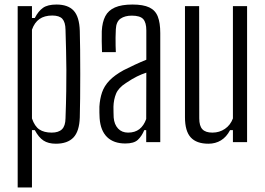

<svg xmlns="http://www.w3.org/2000/svg" viewBox="-20 -627 1168 847"><path d="M58 200V-600H121V-547.5H133.5Q149 -578 169.8 -592.5Q190.5 -607 229 -607Q280 -607 305 -580Q330 -553 332 -491Q333 -459 333.5 -408.2Q334 -357.5 334 -301Q334 -244.5 333.5 -193.5Q333 -142.5 332 -109Q330 -47.5 303.8 -20.2Q277.5 7 226.5 7Q193 7 171.8 -7Q150.5 -21 133.5 -53H121V200ZM208 -42Q238.5 -42 253.5 -56.8Q268.5 -71.5 269 -105Q271.5 -174 272.2 -225Q273 -276 272.8 -318.5Q272.5 -361 271.5 -403.2Q270.5 -445.5 269 -496Q268.5 -529 255.2 -543.8Q242 -558.5 210.5 -558.5Q176 -558.5 154 -543Q132 -527.5 121 -496V-104.5Q133 -69.5 153.8 -55.8Q174.5 -42 208 -42Z M533 6Q481.5 6 452.5 -22.2Q423.5 -50.5 419.5 -105Q419 -118.5 418.5 -130.5Q418 -142.5 418.5 -156.5Q420.5 -191 430.2 -219.5Q440 -248 462.8 -271.8Q485.5 -295.5 525.5 -317.5Q548 -329 575 -341.5Q602 -354 625.5 -363.5V-493Q625.5 -527.5 611.8 -542.8Q598 -558 561.5 -558Q531 -558 511.8 -544.8Q492.5 -531.5 491 -498Q490 -481 489.8 -461.8Q489.5 -442.5 490 -425.2Q490.5 -408 491 -397H430Q429 -422 428.8 -445.2Q428.5 -468.5 429 -489.5Q431 -529.5 444.5 -555.5Q458 -581.5 487.2 -594.2Q516.5 -607 564.5 -607Q612 -607 638.8 -594.2Q665.5 -581.5 676.2 -553.8Q687 -526 687 -481.5V0H625V-53H616.5Q605.5 -26.5 588.2 -10.2Q571 6 533 6ZM545 -42Q575 -42 594.8 -57.2Q614.5 -72.5 625 -102L625.5 -306.5Q605.5 -300 584.5 -289.8Q563.5 -279.5 536 -261Q503 -240 492.2 -214.2Q481.5 -188.5 480.5 -156.5Q480.5 -142.5 480.8 -130.8Q481 -119 481.5 -108.5Q484 -78 500.8 -60Q517.5 -42 545 -42Z M899.5 7Q847 7 821.5 -20.8Q796 -48.5 796 -110V-600H858.5L859 -105Q859 -71.5 872.8 -56.8Q886.5 -42 917 -42Q948 -42 972.2 -58.5Q996.5 -75 1007.5 -104.5V-600H1070V0H1007.5V-53H995Q979 -22.5 954.8 -7.8Q930.5 7 899.5 7Z"/></svg>

Font: Big Shoulders Text Thin Light
Style: Regular
Weight: 300
Version: Version 2.002